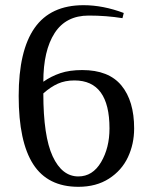

<svg xmlns="http://www.w3.org/2000/svg" viewBox="-20 -700 577 740"><path d="M52 -330Q52 -505 113.5 -592.5Q175 -680 302 -680Q377 -680 457 -650L452 -630Q390 -640 322 -640Q234 -640 190.5 -572.5Q147 -505 147 -385Q177 -406 212.5 -418Q248 -430 297 -430Q399 -430 448 -370.5Q497 -311 497 -205Q497 -145 473 -94Q449 -43 400 -11.5Q351 20 282 20Q164 20 108 -67Q52 -154 52 -330ZM402 -205Q402 -390 267 -390Q231 -390 203 -377.5Q175 -365 147 -340Q147 -175 183 -97.5Q219 -20 282 -20Q337 -20 369.5 -75Q402 -130 402 -205Z"/></svg>

Font: ZCOOL XiaoWei
Style: Regular
Weight: 400
Version: Version 1.000